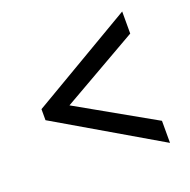

<svg xmlns="http://www.w3.org/2000/svg" viewBox="-98 -709 694 703"><g transform="rotate(-20 249.0 -358.0)"><path d="M49 -336 449 -102V-188L150 -357L449 -528V-614L49 -379Z"/></g></svg>

Font: Noto Serif Sinhala Condensed ExtraBold
Style: Regular
Weight: 800
Width: 3
Designer: Jelle Bosma - Monotype Design Team
Foundry: Monotype Imaging Inc.
Version: Version 2.007